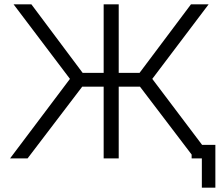

<svg xmlns="http://www.w3.org/2000/svg" viewBox="-20 -730 1020 885"><path d="M910.4 135V0H863.3V-62.3H972.7V135ZM26.5 0 302.4 -366.4 42.6 -710H124.7L360.9 -394.2H457.8V-710H527.2V-394.2H623.3L860.2 -710H941.6L681.9 -366.4L958.5 0H876.7L625.3 -330.4H527.2V0H457.8V-330.4H358.9L107.2 0Z"/></svg>

Font: Raleway Thin
Style: Regular
Weight: 100
Designer: Matt McInerney, Pablo Impallari, Rodrigo Fuenzalida
Foundry: Matt McInerney, Pablo Impallari, Rodrigo Fuenzalida
Version: Version 4.026